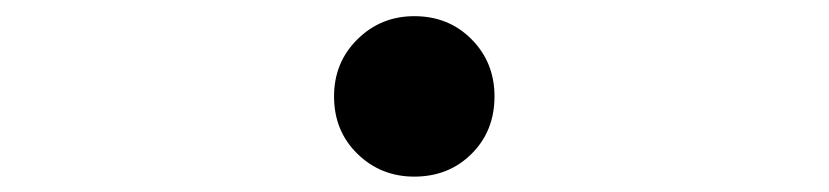

<svg xmlns="http://www.w3.org/2000/svg" viewBox="-20 -481 1040 241"><path d="M500 -259.3Q458 -259.3 428.7 -287.9Q399.3 -316.5 399.3 -360Q399.3 -402.7 428.7 -431.7Q458 -460.7 500 -460.7Q543.2 -460.7 571.9 -431.7Q600.7 -402.7 600.7 -360Q600.7 -316.5 571.9 -287.9Q543.2 -259.3 500 -259.3Z"/></svg>

Font: Murecho Thin
Style: Regular
Weight: 100
Designer: Neil Summerour
Foundry: Positype
Version: Version 1.010